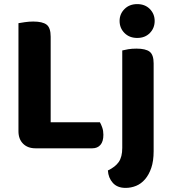

<svg xmlns="http://www.w3.org/2000/svg" viewBox="-20 -721 829 936"><path d="M153 2Q115 2 92.5 -20.5Q70 -43 70 -81V-608Q81 -610 101.5 -613Q122 -616 142 -616Q187 -616 207 -601Q227 -586 227 -542V-125H467Q473 -115 478.5 -99Q484 -83 484 -64Q484 -31 469.5 -14.5Q455 2 430 2ZM729 16Q729 64 717.5 97.5Q706 131 687 153Q668 175 643.5 185Q619 195 592 195Q552 195 530 170.5Q508 146 506 110Q542 93 559 68.5Q576 44 576 0V-475Q587 -478 605 -481Q623 -484 645 -484Q690 -484 709.5 -469Q729 -454 729 -412ZM649 -701Q687 -701 710.5 -677Q734 -653 734 -619Q734 -584 710.5 -560Q687 -536 649 -536Q611 -536 587 -560Q563 -584 563 -619Q563 -653 587 -677Q611 -701 649 -701Z"/></svg>

Font: Baloo 2 Latin
Style: Bold
Weight: 400
Designer: Sarang Kulkarni and Ek Type
Foundry: Ek Type
Version: Version 1.001